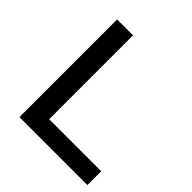

<svg xmlns="http://www.w3.org/2000/svg" viewBox="-188 -836 973 973"><g transform="rotate(45 298.0 -350.0)"><path d="M587 0V-99H214V-700H100V0Z"/></g></svg>

Font: Montserrat-Alt1 SemBd
Style: Regular
Weight: 600
Designer: Differentunic
Foundry: Differentunic
Version: Version 7.222